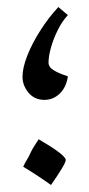

<svg xmlns="http://www.w3.org/2000/svg" viewBox="-20 -460 252 546"><path d="M106 -176Q78 -176 61 -196.5Q44 -217 44 -242Q44 -267 57.5 -301.5Q71 -336 94.5 -373Q118 -410 146 -440L173 -417Q157 -400 144.5 -375Q132 -350 125 -325Q118 -300 118 -282Q118 -269 133 -260Q148 -251 173 -243Q169 -213 150.5 -194.5Q132 -176 106 -176ZM125 66Q101 49 81 36Q61 23 46 14Q51 3 57 -6.5Q63 -16 67 -26Q72 -36 78 -45.5Q84 -55 90 -64Q167 -19 167 -5Q167 6 125 66Z"/></svg>

Font: Noto Naskh Arabic
Style: Regular
Weight: 400
Designer: Monotype Design Team, David Williams, Mohamad Dakak and Nizar Qandah
Foundry: Monotype Imaging Inc.
Version: Version 2.013